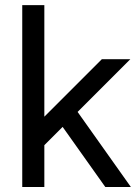

<svg xmlns="http://www.w3.org/2000/svg" viewBox="-20 -743 557 763"><path d="M203.6 -274.4 398.4 0H500L256.8 -342.8ZM156.2 -166 498 -507.8Q487.3 -507.8 472.4 -507.8Q457.5 -507.8 441.4 -507.8Q425.3 -507.8 410.6 -507.8Q396 -507.8 384.8 -507.8L156.2 -279.3V-722.7H68.4V0H156.2Z"/></svg>

Font: Giphurs SC
Style: Regular
Weight: 400
Version: Version 0.920